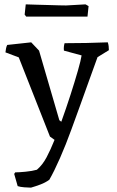

<svg xmlns="http://www.w3.org/2000/svg" viewBox="-20 -648 534 880"><path d="M61 205 45 149 50 142Q67 142 97.5 139Q128 136 149 130Q175 108 193.5 73Q212 38 230 -7L209 -22L66 -385L5 -408Q6 -416 7.5 -425Q9 -434 13 -442L123 -454L159 -416L252 -97L261 -90Q283 -151 303 -213Q323 -275 337 -324Q351 -373 354 -394L273 -416Q271 -433 276 -450Q326 -450 375.5 -451Q425 -452 474 -454Q477 -445 478 -436Q479 -427 479 -418L427 -386Q409 -337 388.5 -279.5Q368 -222 347 -164Q326 -106 307 -54Q282 15 255 76.5Q228 138 206 176Q188 189 165.5 197.5Q143 206 122 212Q111 212 91.5 210.5Q72 209 61 205ZM100 -572 93 -581 98 -628Q118 -627 145 -626.5Q172 -626 200.5 -625Q229 -624 251.5 -623.5Q274 -623 283 -623L372 -628L386 -620L381 -572Z"/></svg>

Font: Labrada
Style: Regular
Weight: 400
Designer: Mercedes Jáuregui
Foundry: Omnibus-Type Team
Version: Version 1.000; ttfautohint (v1.8.4.7-5d5b)